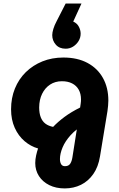

<svg xmlns="http://www.w3.org/2000/svg" viewBox="-20 -850 676 1088"><path d="M441.7 -830 395 -727.7Q416 -718.7 426.5 -699.2Q437 -679.7 437 -659Q437 -636.7 425.2 -617.3Q413.3 -598 394.3 -586Q375.3 -574 352 -574Q316.3 -574 296.2 -597Q276 -620 276 -651Q276 -665.7 282.5 -686.8Q289 -708 301.3 -730.7L352 -830ZM346.7 217.7Q297 217.7 259.3 199Q221.7 180.3 200.7 147.7Q179.7 115 179.7 74Q179.7 53.3 184.8 30.3Q190 7.3 195.7 -8.7Q154.3 -20.3 119.3 -50Q84.3 -79.7 63.5 -125.7Q42.7 -171.7 42.7 -230.7Q42.7 -294.7 64.5 -348.3Q86.3 -402 126.3 -441.2Q166.3 -480.3 220.5 -502.2Q274.7 -524 339 -524Q419 -524 476 -493.3Q533 -462.7 563.5 -407.8Q594 -353 594 -280Q594 -266.3 592.5 -251.2Q591 -236 589 -220.7L546.7 36Q537 95.7 508.7 136.2Q480.3 176.7 438.8 197.2Q397.3 217.7 346.7 217.7ZM348 91.7Q368.3 91.7 377.5 78.2Q386.7 64.7 390.3 41.7L415.3 -116.7Q395.7 -101 380.3 -84.2Q365 -67.3 353.5 -49.8Q342 -32.3 334.7 -14.8Q327.3 2.7 323.5 19.3Q319.7 36 319.7 51.3Q319.7 68.7 326.3 80.2Q333 91.7 348 91.7ZM281 -131Q307.7 -159.3 345.3 -187.3Q383 -215.3 434 -240.7L437 -261Q438 -268 438.5 -274.2Q439 -280.3 439 -286.3Q439 -318.7 426 -341.8Q413 -365 388.8 -377.3Q364.7 -389.7 331 -389.7Q292.7 -389.7 263.8 -370.7Q235 -351.7 218.7 -318.5Q202.3 -285.3 202 -241Q202 -208.7 210.8 -185.7Q219.7 -162.7 237.3 -149.3Q255 -136 281 -131Z"/></svg>

Font: MuseoModerno Thin
Style: Italic
Weight: 100
Italic angle: -9°
Designer: Pablo Cosgaya, Héctor Gatti, Marcela Romero, and the Authors of The MuseoModerno Project.
Foundry: Omnibus-Type Team
Version: Version 1.003